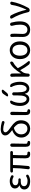

<svg xmlns="http://www.w3.org/2000/svg" viewBox="2230 -3079 861 5361"><g transform="rotate(-90 2660.5 -398.5)"><path d="M281.2 12.7Q178.7 12.7 114.7 -31.2Q50.8 -75.2 50.8 -150.4Q50.8 -203.1 81.5 -236.8Q112.3 -270.5 161.1 -284.2Q164.1 -285.2 164.1 -287.6Q164.1 -290 162.1 -291Q122.1 -305.7 100.1 -338.9Q78.1 -372.1 78.1 -411.1Q78.1 -481.4 137.2 -519Q196.3 -556.6 285.2 -556.6Q361.3 -556.6 431.6 -516.6Q444.3 -508.8 447.3 -494.1Q450.2 -479.5 442.4 -466.8Q435.5 -454.1 420.9 -451.2Q406.2 -448.2 394.5 -455.1Q343.8 -484.4 288.1 -484.4Q235.4 -484.4 202.1 -461.9Q168.9 -439.5 168.9 -399.4Q168.9 -360.4 199.7 -337.9Q230.5 -315.4 293.9 -315.4Q309.6 -315.4 325.2 -315.4Q339.8 -316.4 350.6 -306.6Q361.3 -296.9 361.3 -282.7Q361.3 -268.6 350.6 -258.3Q339.8 -248 325.2 -249Q300.8 -250 277.3 -250Q210.9 -250 176.8 -226.1Q142.6 -202.1 142.6 -156.7Q142.6 -111.3 181.6 -85.4Q220.7 -59.6 290 -59.6Q355.5 -59.6 409.2 -93.8Q421.9 -101.6 436.5 -99.1Q451.2 -96.7 459 -85Q464.8 -75.2 464.8 -64.5Q464.8 -60.5 463.9 -56.6Q460.9 -41 448.2 -33.2Q376 12.7 281.2 12.7Z M1038.1 12.7Q976.6 12.7 948.2 -21Q919.9 -54.7 919.9 -122.1Q919.9 -148.4 922.9 -273.4Q925.8 -398.4 925.8 -460.9Q925.8 -467.8 918.9 -467.8H740.2Q733.4 -467.8 733.4 -460.9Q732.4 -313.5 706.1 -41Q704.1 -21.5 689.5 -8.8Q675.8 2.9 658.2 2.9Q656.2 2.9 655.3 2.9Q636.7 2 625 -12.7Q615.2 -24.4 615.2 -39.1Q615.2 -42 616.2 -45.9Q646.5 -261.7 647.5 -460.9Q647.5 -467.8 639.6 -467.8H556.6Q543 -467.8 532.7 -478Q522.5 -488.3 522.5 -502.9Q522.5 -517.6 532.2 -528.3Q542 -539.1 556.6 -540L599.6 -543H1086.9Q1102.5 -543 1113.3 -532.2Q1124 -521.5 1124 -505.9Q1124 -490.2 1113.3 -479Q1102.5 -467.8 1086.9 -467.8H1021.5Q1013.7 -467.8 1013.7 -460.9Q1005.9 -319.3 1005.9 -116.2Q1005.9 -87.9 1018.6 -75.7Q1031.2 -63.5 1056.6 -63.5Q1061.5 -63.5 1066.4 -63.5Q1081.1 -64.5 1092.8 -56.2Q1104.5 -47.9 1107.4 -33.2Q1109.4 -18.6 1101.6 -5.4Q1093.8 7.8 1079.1 9.8Q1060.5 12.7 1038.1 12.7Z M1345.7 12.7Q1291 12.7 1266.6 -18.6Q1242.2 -49.8 1242.2 -113.3V-497.1Q1242.2 -515.6 1255.9 -529.3Q1269.5 -543 1288.6 -543Q1307.6 -543 1320.3 -529.3Q1334 -516.6 1334 -498L1327.1 -106.4Q1327.1 -63.5 1364.3 -63.5Q1378.9 -62.5 1390.6 -55.2Q1402.3 -47.9 1405.3 -34.2Q1405.3 -30.3 1405.3 -25.4Q1405.3 -14.6 1400.4 -4.9Q1392.6 7.8 1377.9 10.7Q1363.3 12.7 1345.7 12.7Z M1745.1 -63.5Q1817.4 -63.5 1855 -111.3Q1892.6 -159.2 1892.6 -244.1Q1892.6 -304.7 1862.8 -349.6Q1833 -394.5 1779.3 -437.5Q1773.4 -442.4 1766.6 -440.4Q1682.6 -418.9 1636.2 -365.7Q1589.8 -312.5 1589.8 -236.3Q1589.8 -158.2 1635.7 -110.8Q1681.6 -63.5 1745.1 -63.5ZM1935.5 -776.4Q1950.2 -771.5 1957.5 -757.8Q1964.8 -744.1 1960 -728.5Q1955.1 -713.9 1941.4 -707Q1927.7 -700.2 1913.1 -705.1Q1807.6 -739.3 1736.3 -739.3Q1691.4 -739.3 1668.9 -722.7Q1646.5 -706.1 1646.5 -681.6Q1646.5 -669.9 1650.4 -658.2Q1654.3 -646.5 1664.1 -633.8Q1673.8 -621.1 1682.6 -611.8Q1691.4 -602.5 1709 -588.4Q1726.6 -574.2 1738.3 -565.9Q1750 -557.6 1773.4 -540.5Q1796.9 -523.4 1809.6 -513.7Q1849.6 -485.4 1876.5 -461.4Q1903.3 -437.5 1929.7 -404.3Q1956.1 -371.1 1969.2 -331.5Q1982.4 -292 1982.4 -245.1Q1982.4 -127.9 1918.9 -57.6Q1855.5 12.7 1743.2 12.7Q1680.7 12.7 1625.5 -16.1Q1570.3 -44.9 1535.2 -102.1Q1500 -159.2 1500 -234.4Q1500 -326.2 1556.2 -390.6Q1612.3 -455.1 1703.1 -485.4Q1706.1 -486.3 1706.1 -488.8Q1706.1 -491.2 1704.1 -492.2Q1635.7 -541 1597.7 -586.4Q1559.6 -631.8 1559.6 -686.5Q1559.6 -739.3 1605 -773.9Q1650.4 -808.6 1738.3 -808.6Q1826.2 -808.6 1935.5 -776.4Z M2231.4 12.7Q2176.8 12.7 2152.3 -18.6Q2127.9 -49.8 2127.9 -113.3V-497.1Q2127.9 -515.6 2141.6 -529.3Q2155.3 -543 2174.3 -543Q2193.4 -543 2206.1 -529.3Q2219.7 -516.6 2219.7 -498L2212.9 -106.4Q2212.9 -63.5 2250 -63.5Q2264.6 -62.5 2276.4 -55.2Q2288.1 -47.9 2291 -34.2Q2291 -30.3 2291 -25.4Q2291 -14.6 2286.1 -4.9Q2278.3 7.8 2263.7 10.7Q2249 12.7 2231.4 12.7Z M2715.8 -732.4Q2730.5 -754.9 2754.4 -767.6Q2778.3 -780.3 2805.7 -780.3H2809.6Q2827.1 -780.3 2834 -764.6Q2840.8 -749 2830.1 -736.3L2747.1 -636.7Q2717.8 -602.5 2672.9 -602.5Q2658.2 -602.5 2651.9 -615.2Q2645.5 -627.9 2653.3 -639.6ZM2722.7 -131.8Q2722.7 -132.8 2720.7 -132.8Q2718.8 -132.8 2718.8 -131.8Q2683.6 -10.7 2572.3 -10.7Q2571.3 -10.7 2570.3 -10.7Q2491.2 -10.7 2437 -80.6Q2382.8 -150.4 2382.8 -269.5Q2382.8 -401.4 2436.5 -505.9Q2446.3 -525.4 2465.3 -536.1Q2484.4 -546.9 2506.8 -546.9Q2521.5 -546.9 2528.8 -533.7Q2536.1 -520.5 2529.3 -506.8Q2468.8 -400.4 2468.8 -274.4Q2468.8 -183.6 2501.5 -134.3Q2534.2 -85 2578.1 -85Q2677.7 -85 2676.8 -330.1V-445.3Q2676.8 -462.9 2689.5 -475.6Q2702.1 -488.3 2720.2 -488.3Q2738.3 -488.3 2751 -475.6Q2763.7 -462.9 2763.7 -445.3V-330.1Q2763.7 -85 2864.3 -85Q2907.2 -85 2939.9 -134.3Q2972.7 -183.6 2972.7 -274.4Q2972.7 -400.4 2913.1 -506.8Q2905.3 -520.5 2912.6 -533.7Q2919.9 -546.9 2934.6 -546.9Q2957 -546.9 2976.1 -536.1Q2995.1 -525.4 3004.9 -505.9Q3057.6 -402.3 3057.6 -273.4Q3057.6 -150.4 3003.9 -80.6Q2950.2 -10.7 2871.1 -10.7Q2756.8 -10.7 2722.7 -131.8Z M3629.9 -38.1Q3636.7 -30.3 3636.7 -21.5Q3636.7 -16.6 3633.8 -11.7Q3628.9 2.9 3613.3 4.9Q3607.4 4.9 3602.5 4.9Q3557.6 4.9 3530.3 -30.3Q3449.2 -135.7 3384.8 -260.7Q3381.8 -266.6 3377 -261.7Q3351.6 -229.5 3330.1 -200.2Q3289.1 -145.5 3286.1 -43Q3285.2 -24.4 3272.9 -12.2Q3260.7 0 3243.2 0Q3225.6 0 3212.9 -12.2Q3200.2 -24.4 3200.2 -43V-393.6L3196.3 -502.9Q3196.3 -517.6 3206.1 -529.3Q3217.8 -543 3235.4 -543Q3254.9 -543 3270 -530.3Q3285.2 -517.6 3287.1 -499Q3290 -461.9 3290 -416V-248Q3290 -246.1 3292 -246.1Q3293.9 -246.1 3294.9 -248Q3355.5 -350.6 3429.2 -430.2Q3502.9 -509.8 3577.1 -543Q3584 -545.9 3589.8 -545.9Q3598.6 -545.9 3606.4 -540Q3621.1 -530.3 3622.1 -513.7Q3623 -510.7 3623 -507.8Q3623 -492.2 3614.3 -478.5Q3603.5 -461.9 3585.9 -453.1Q3518.6 -418.9 3442.4 -337.9Q3437.5 -332 3440.4 -325.2Q3521.5 -167 3629.9 -38.1Z M3938.5 12.7Q3833 12.7 3761.7 -63.5Q3690.4 -139.6 3690.4 -271.5Q3690.4 -403.3 3761.7 -480Q3833 -556.6 3939 -556.6Q4044.9 -556.6 4115.2 -480Q4185.5 -403.3 4185.5 -271.5Q4185.5 -205.1 4166 -150.9Q4146.5 -96.7 4112.8 -61Q4079.1 -25.4 4034.7 -6.3Q3990.2 12.7 3938.5 12.7ZM4091.8 -271.5Q4091.8 -367.2 4051.3 -424.3Q4010.7 -481.4 3939 -481.4Q3867.2 -481.4 3826.7 -424.3Q3786.1 -367.2 3786.1 -271.5Q3786.1 -174.8 3826.2 -119.1Q3866.2 -63.5 3938.5 -63.5Q4010.7 -63.5 4051.3 -119.1Q4091.8 -174.8 4091.8 -271.5Z M4514.6 12.7Q4416 12.7 4362.3 -41.5Q4308.6 -95.7 4308.6 -202.1Q4308.6 -234.4 4310.5 -298.3Q4312.5 -362.3 4312.5 -393.6L4308.6 -502.9Q4308.6 -518.6 4318.4 -529.3Q4330.1 -543 4347.7 -543Q4367.2 -543 4381.8 -530.3Q4396.5 -517.6 4397.5 -499Q4400.4 -468.8 4400.4 -416Q4400.4 -386.7 4397 -308.6Q4393.6 -230.5 4393.6 -196.3Q4393.6 -127.9 4427.7 -95.7Q4461.9 -63.5 4515.6 -63.5Q4577.1 -63.5 4614.7 -114.7Q4652.3 -166 4652.3 -267.6Q4652.3 -385.7 4621.1 -491.2Q4619.1 -498 4619.1 -503.9Q4619.1 -515.6 4625 -525.4Q4633.8 -542 4651.4 -545.9Q4658.2 -547.9 4664.1 -547.9Q4676.8 -547.9 4687.5 -541Q4705.1 -532.2 4710 -513.7Q4744.1 -392.6 4744.1 -271.5Q4744.1 -135.7 4681.6 -61.5Q4619.1 12.7 4514.6 12.7Z M5122.1 -39.1Q5112.3 -21.5 5094.2 -10.7Q5076.2 0 5054.7 0Q5035.2 0 5020 -12.2Q5004.9 -24.4 5001 -43.9Q4941.4 -302.7 4826.2 -493.2Q4821.3 -502 4821.3 -511.7Q4821.3 -517.6 4823.2 -524.4Q4830.1 -541 4846.7 -544.9Q4854.5 -546.9 4863.3 -546.9Q4875 -546.9 4886.7 -543Q4906.2 -535.2 4916 -516.6Q4962.9 -430.7 5004.4 -314.5Q5045.9 -198.2 5067.4 -95.7Q5068.4 -92.8 5070.8 -92.8Q5073.2 -92.8 5074.2 -95.7Q5176.8 -314.5 5203.1 -497.1Q5206.1 -516.6 5220.7 -529.8Q5235.4 -543 5254.9 -543Q5273.4 -543 5285.2 -529.3Q5293.9 -518.6 5293.9 -504.9Q5293.9 -502 5293 -498Q5252 -274.4 5122.1 -39.1Z"/></g></svg>

Font: Gen Jyuu Gothic P Regular
Style: Regular
Weight: 400
Designer: [Source Han Sans]
Ryoko NISHIZUKA  (kana & ideographs); Paul D. Hunt (Latin, Greek & Cyrillic); Wenlong ZHANG  (bopomofo
Version: Version 1.002.20150607